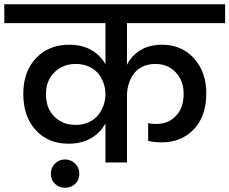

<svg xmlns="http://www.w3.org/2000/svg" viewBox="-44 -760 1073 898"><path d="M449.2 0V-183.1Q426.3 -139.6 382.1 -113.8Q337.9 -87.9 275.9 -87.9Q181.2 -87.9 123 -151.6Q64.9 -215.3 64.9 -320.8Q64.9 -424.8 124.3 -487.8Q183.6 -550.8 279.8 -550.8Q340.3 -550.8 383.3 -525.9Q426.3 -501 449.2 -459V-651.9H-23.9V-740.2H1008.8V-651.9H549.8V-457Q571.8 -500.5 613.3 -525.6Q654.8 -550.8 713.9 -550.8Q806.2 -550.8 863.5 -486.8Q920.9 -422.9 920.9 -323.2Q920.9 -216.8 862.8 -155.5Q804.7 -94.2 712.9 -94.2Q676.8 -94.2 648.9 -101.1V-184.1Q664.1 -180.2 686 -180.2Q742.7 -180.2 778.8 -217.8Q814.9 -255.4 814.9 -320.8Q814.9 -383.3 777.6 -422.1Q740.2 -460.9 683.1 -460.9Q648.9 -460.9 622.6 -448.2Q596.2 -435.5 580.8 -413.8Q565.4 -392.1 557.6 -366.2Q549.8 -340.3 549.8 -312V0ZM259.8 118.2Q231.9 118.2 212.9 99.6Q193.8 81.1 193.8 53.2Q193.8 24.9 212.9 5.4Q231.9 -14.2 259.8 -14.2Q288.1 -14.2 307.6 5.1Q327.1 24.4 327.1 53.2Q327.1 81.1 307.9 99.6Q288.6 118.2 259.8 118.2ZM310.1 -175.8Q344.2 -175.8 371.8 -188.7Q399.4 -201.7 415.8 -222.7Q432.1 -243.7 440.7 -268.6Q449.2 -293.5 449.2 -318.8Q449.2 -345.7 440.7 -370.4Q432.1 -395 415.8 -415.5Q399.4 -436 372.1 -448.5Q344.7 -460.9 310.1 -460.9Q250.5 -460.9 210.7 -422.1Q170.9 -383.3 170.9 -319.8Q170.9 -253.9 210 -214.8Q249 -175.8 310.1 -175.8Z"/></svg>

Font: SVN-Poppins Medium
Style: Regular
Weight: 500
Designer: Ninad Kale (Devanagari), Jonny Pinhorn (Latin)
Foundry: Indian Type Foundry
Version: Version 3.002 2017